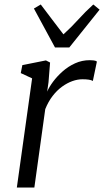

<svg xmlns="http://www.w3.org/2000/svg" viewBox="-20 -835 464 855"><path d="M55 0 123 -486 72.5 -509.5 79.5 -545 184.5 -566 203 -556.5 196 -468.5 190 -427Q198.5 -447 216.2 -471Q234 -495 258.8 -517Q283.5 -539 314.2 -553Q345 -567 379.5 -567Q387 -567 396.8 -566Q406.5 -565 411.5 -561L393.5 -474.5Q387 -478.5 375.5 -480.2Q364 -482 347 -482Q325.5 -482 302.2 -473.8Q279 -465.5 256.2 -449Q233.5 -432.5 214.2 -407.5Q195 -382.5 181.5 -349L133 0ZM225 -623.5 131 -797 161.5 -815Q186.5 -781.5 211.8 -748.5Q237 -715.5 262.5 -682Q299.5 -715.5 329 -748.5Q358.5 -781.5 395.5 -815L423.5 -792L288.5 -623.5Z"/></svg>

Font: Merriweather Light 18pt Light
Style: Italic
Weight: 300
Italic angle: -7.8°
Version: Version 2.101